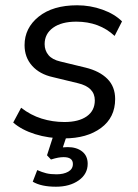

<svg xmlns="http://www.w3.org/2000/svg" viewBox="-20 -515 521 727"><path d="M223 9Q164 9 113 -7Q62 -23 30 -51L60 -107Q96 -79 137.5 -66Q179 -53 224 -53Q278 -53 308.5 -74.5Q339 -96 339 -135Q339 -185 275 -200L180 -223Q130 -234 101.5 -266Q73 -298 73 -344Q73 -409 126.5 -452Q180 -495 272 -495Q322 -495 368 -478.5Q414 -462 442 -434L414 -379Q356 -433 269 -433Q213 -433 181 -410Q149 -387 149 -348Q149 -324 163.5 -306.5Q178 -289 209 -282L304 -259Q357 -246 386.5 -216.5Q416 -187 416 -140Q416 -70 362.5 -30.5Q309 9 223 9ZM192 192Q136 192 104 173L121 129Q139 137 155 141Q171 145 194 145Q221 145 238.5 135Q256 125 256 106Q256 80 221 80Q211 80 200 82Q189 84 173 89L158 73L188 -20H239L218 43Q228 42 236 42Q270 42 291 58.5Q312 75 312 105Q312 144 278 168Q244 192 192 192Z"/></svg>

Font: Nunito Sans
Style: Italic
Weight: 400
Italic angle: -9°
Designer: Vernon Adams
Foundry: Vernon Adams
Version: Version 3.006; ttfautohint (v1.8.3)